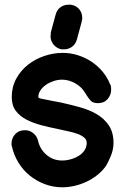

<svg xmlns="http://www.w3.org/2000/svg" viewBox="-20 -789 522 817"><path d="M449 -430Q452 -425 452.5 -418.5Q453 -412 453 -407Q453 -385 438 -367.5Q423 -350 397 -350Q376 -350 366.5 -360Q357 -370 347 -386L348 -385Q343 -392 338 -400Q333 -408 327 -414Q310 -431 288 -440.5Q266 -450 244 -450Q226 -450 208 -444Q190 -438 175.5 -428Q161 -418 152 -404.5Q143 -391 143 -376Q143 -371 161 -368L206 -359Q214 -357 222 -356Q230 -355 238 -353Q279 -344 319 -333Q359 -322 391 -303.5Q423 -285 443 -255.5Q463 -226 463 -181Q463 -152 450.5 -122.5Q438 -93 428 -79Q413 -59 392.5 -43Q372 -27 347.5 -15.5Q323 -4 296.5 2Q270 8 245 8Q206 8 170.5 -5.5Q135 -19 106.5 -42Q78 -65 58.5 -97Q39 -129 31 -165Q29 -168 29 -173V-178Q29 -201 44.5 -218Q60 -235 86 -235Q106 -235 121.5 -222.5Q137 -210 142 -190Q150 -154 178 -130Q206 -106 244 -106Q263 -106 282 -111.5Q301 -117 316 -126.5Q331 -136 340 -150Q349 -164 349 -181Q349 -194 339 -203Q329 -212 312 -218.5Q295 -225 272 -230L226 -240Q191 -247 156.5 -256Q122 -265 93.5 -279.5Q65 -294 47.5 -317Q30 -340 30 -376Q30 -419 49 -454Q68 -489 99 -513.5Q130 -538 169 -551Q208 -564 247 -564Q280 -564 311.5 -554Q343 -544 370 -526Q397 -508 417.5 -483Q438 -458 449 -429ZM217 -728V-727Q222 -747 237 -758Q252 -769 272 -769H278H282Q283 -769 288 -767L287 -768Q307 -763 318.5 -748Q330 -733 330 -712Q330 -709 329.5 -705.5Q329 -702 327 -697L328 -698L307 -620V-621Q302 -601 286.5 -590Q271 -579 253 -579H246H242Q240 -579 238 -580Q219 -585 207 -600.5Q195 -616 195 -635Q195 -637 195.5 -638.5Q196 -640 196 -642V-650Z"/></svg>

Font: VDS
Style: Bold
Weight: 700
Designer: artmaker
Foundry: artmaker
Version: Version 1.000 2009 initial release